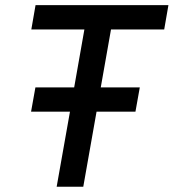

<svg xmlns="http://www.w3.org/2000/svg" viewBox="-20 -713 663 733"><path d="M98.6 -286.6 115.2 -379.4H263.2L302.2 -600.6H99.6L115.7 -693.4H623L606.9 -600.6H403.8L364.7 -379.4H513.7L497.1 -286.6H348.6L297.9 0H196.3L247.1 -286.6Z"/></svg>

Font: Cascadia Mono
Style: Italic
Weight: 400
Italic angle: -10°
Monospace: yes
Designer: Aaron Bell
Foundry: Saja Typeworks
Version: Version 2404.023; ttfautohint (v1.8.4)